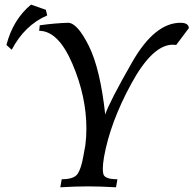

<svg xmlns="http://www.w3.org/2000/svg" viewBox="-20 -796 823 816"><path d="M29.8 -584.5 7.3 -605Q35.6 -713.4 111.8 -776.4L174.8 -754.4L180.7 -730.5Q84.5 -689 29.8 -584.5ZM473.1 0Q402.8 -3.9 356 -3.9Q301.3 -3.9 236.3 0L242.2 -34.2Q294.9 -34.2 310.1 -57.4Q325.2 -80.6 334 -130.9L342.8 -179.2Q347.2 -214.4 347.2 -249.5Q347.2 -386.2 287.4 -525.6Q227.5 -665 146.5 -665L148.9 -688.5Q210.9 -697.3 269.5 -699.2Q308.6 -698.7 357.2 -601.6Q405.8 -504.4 427.2 -309.6Q445.3 -363.3 541.3 -531.2Q637.2 -699.2 747.1 -699.2Q781.2 -699.2 782.7 -676.8L729 -605Q722.2 -606 714.4 -606Q628.4 -606 538.3 -440.9Q448.2 -275.9 421.9 -127.9Q417 -98.1 417 -78.6Q417 -64.5 419.4 -55.7Q425.8 -34.2 479 -34.2Z"/></svg>

Font: Kelvinch
Style: Italic
Weight: 400
Italic angle: -10°
Designer: Paul James Miller
Foundry: High-Logic / Made with FontCreator
Version: Version 3.40;July 22, 2017;FontCreator 11.0.0.2388 64-bit